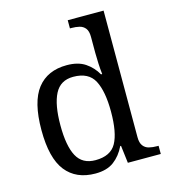

<svg xmlns="http://www.w3.org/2000/svg" viewBox="-114 -851 841 952"><g transform="rotate(-15 307.0 -375.0)"><path d="M259 10Q160 10 107.5 -56.5Q55 -123 55 -267Q55 -412 107.5 -479Q160 -546 259 -546Q317 -546 353.5 -521.5Q390 -497 412 -458H418Q415 -483 413.5 -513.5Q412 -544 412 -568V-650Q412 -680 400.5 -694.5Q389 -709 370.5 -713.5Q352 -718 330 -718H322V-760H506V-110Q506 -81 517.5 -66Q529 -51 547.5 -46.5Q566 -42 588 -42H596V0H427L416 -90H412Q390 -44 354 -17Q318 10 259 10ZM276 -54Q354 -54 383 -106.5Q412 -159 412 -267Q412 -371 383 -426.5Q354 -482 275 -482Q209 -482 180.5 -426.5Q152 -371 152 -266Q152 -160 180.5 -107Q209 -54 276 -54Z"/></g></svg>

Font: Noto Serif Kannada
Style: Regular
Weight: 400
Designer: Universal Thirst, Indian Type Foundry and the Monotype Design Team
Foundry: Monotype Imaging Inc.
Version: Version 2.003